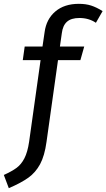

<svg xmlns="http://www.w3.org/2000/svg" viewBox="-83 -770 556 1003"><path d="M240 -597 230 -527H357L337 -456H220L160 -29Q150 44 126.5 87.5Q103 131 65.5 158Q28 185 -37 213L-63 144Q-21 125 3.5 107Q28 89 44.5 57Q61 25 69 -29L129 -456H36L46 -527H139L150 -602Q159 -670 206 -710Q253 -750 329 -750Q365 -750 393 -741Q421 -732 453 -712L418 -651Q381 -676 332 -676Q289 -676 267 -656.5Q245 -637 240 -597Z"/></svg>

Font: FiraGO
Style: Italic
Weight: 400
Italic angle: -8°
Designer: bBox Type GmbH
Foundry: bBox Type GmbH
Version: Version 1.001